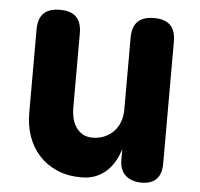

<svg xmlns="http://www.w3.org/2000/svg" viewBox="-45 -607 691 663"><g transform="rotate(5 300.0 -275.0)"><path d="M388 -235V-485Q388 -523 406.5 -541.5Q425 -560 463 -560Q501 -560 519.5 -541.5Q538 -523 538 -485V-63Q538 -26 520.5 -8Q503 10 469 10Q435 10 414 -8Q393 -26 393 -63V-100Q377 -47 343 -18.5Q309 10 261 10Q213 10 176 -6Q139 -22 113.5 -50Q88 -78 75 -115Q62 -152 62 -195V-485Q62 -523 80.5 -541.5Q99 -560 137 -560Q175 -560 193.5 -541.5Q212 -523 212 -485V-225Q212 -208 216 -191Q220 -174 229 -160.5Q238 -147 252 -138.5Q266 -130 287 -130Q310 -130 329 -138.5Q348 -147 361 -161Q374 -175 381 -194Q388 -213 388 -235Z"/></g></svg>

Font: Maple Mono ExtraBold
Style: Regular
Weight: 800
Monospace: yes
Designer: subframe7536
Version: Version 7.000